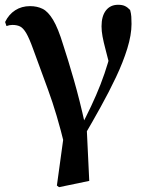

<svg xmlns="http://www.w3.org/2000/svg" viewBox="-20 -572 622 808"><path d="M219.4 208.9 253.7 -41 252.8 44.3Q219.8 -92.4 181.8 -195.4Q143.8 -298.3 119.5 -365.4Q103 -411 90.5 -432.4Q78 -453.7 64.9 -460.4Q51.8 -467.1 32.1 -467.1Q19.4 -467.1 7.3 -462.3L1.5 -479.4Q16.9 -511.4 44 -528.8Q71.2 -546.2 106.3 -546.2Q136.3 -546.2 159.3 -534.8Q182.3 -523.5 203.4 -488.5Q224.6 -453.4 245.8 -383.5Q265.8 -323 290.8 -236.2Q315.8 -149.4 337.6 -49.8L344.3 -47.4L355.6 189.3L228.4 215.7ZM334.2 0.1 313.8 -26.4Q341.4 -78.4 363.4 -125Q385.4 -171.6 403 -216.7Q420.5 -261.7 434.5 -308.6Q448.4 -355.5 459 -407.8L451.5 -257.3Q435.3 -322.3 425.3 -359.4Q415.4 -396.5 411.4 -419Q407.3 -441.4 407.3 -461.3Q407.3 -504.2 425.8 -528.1Q444.4 -551.9 477 -551.9Q494.5 -551.9 505.6 -546.7Q516.7 -541.5 527.6 -530Q531.8 -514.9 532.6 -501.9Q533.5 -489 533.5 -471.2Q533.5 -425.4 515.7 -367.7Q497.9 -310.1 468.2 -247.3Q438.5 -184.6 403.2 -121.1Q368 -57.5 334.2 0.1Z"/></svg>

Font: Noto Serif HK
Style: Regular
Weight: 200
Designer: Ryoko NISHIZUKA 西塚涼子 (kana & ideographs); Frank Grießhammer (Latin, Greek & Cyrillic); Wenlong ZHANG 张文龙 (bopomofo); San
Foundry: Adobe
Version: Version 2.001;hotconv 1.1.0;makeotfexe 2.6.0